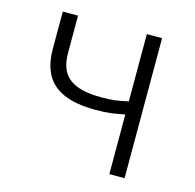

<svg xmlns="http://www.w3.org/2000/svg" viewBox="-84 -619 716 706"><g transform="rotate(15 274.0 -266.5)"><path d="M391 0H449V-533H391V-277C354 -268 327 -265 291 -265C180 -265 129 -300 129 -391V-533H71V-391C71 -266 143 -215 280 -215C330 -215 349 -219 391 -227Z"/></g></svg>

Font: Noto Sans T Chinese Light
Style: Regular
Weight: 300
Designer: Ryoko NISHIZUKA (kana & ideographs); Paul D. Hunt (Latin, Greek & Cyrillic); Wenlong ZHANG (bopomofo); Sandoll Communica
Foundry: Adobe Systems Incorporated
Version: Version 1.000;PS 1;hotconv 1.0.78;makeotf.lib2.5.61930